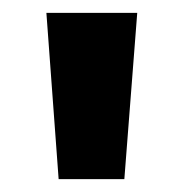

<svg xmlns="http://www.w3.org/2000/svg" viewBox="-20 -734 284 298"><path d="M193 -714H52L71 -456H173Z"/></svg>

Font: Noto Sans Armenian Condensed
Style: Bold
Weight: 700
Width: 3
Designer: Monotype Design Team
Foundry: Monotype Imaging Inc.
Version: Version 2.008